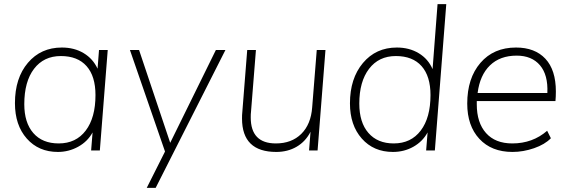

<svg xmlns="http://www.w3.org/2000/svg" viewBox="-20 -725 2743 925"><path d="M457 -484H499L461 0H419L426 -87Q402 -43 356.5 -18Q311 7 259 7Q166 7 109 -57.5Q52 -122 52 -228Q52 -349 114.5 -422.5Q177 -496 278 -496Q338 -496 383 -469Q428 -442 450 -394ZM440 -267Q440 -358 397 -406.5Q354 -455 273 -455Q191 -455 144 -393.5Q97 -332 97 -223Q97 -134 140.5 -84Q184 -34 263 -34Q346 -34 393 -96Q440 -158 440 -267Z M800 -37 1020 -484H1066L730 180H687L775 5L606 -484H650Z M1506 -484H1548L1510 0H1469L1476 -90Q1452 -43 1409 -18Q1366 7 1311 7Q1146 7 1146 -154Q1146 -174 1147 -180L1171 -484H1213L1189 -183Q1188 -178 1188 -159Q1188 -34 1309 -34Q1385 -34 1431.5 -80Q1478 -126 1484 -208Z M2088 -705H2130L2075 0H2033L2040 -87Q2016 -43 1971.5 -18Q1927 7 1873 7Q1780 7 1723 -57.5Q1666 -122 1666 -227Q1666 -347 1728.5 -421.5Q1791 -496 1892 -496Q1952 -496 1997.5 -468.5Q2043 -441 2064 -392ZM2054 -267Q2054 -358 2011 -406.5Q1968 -455 1887 -455Q1805 -455 1758 -393.5Q1711 -332 1711 -226Q1711 -135 1755 -84.5Q1799 -34 1877 -34Q1960 -34 2007 -96Q2054 -158 2054 -267Z M2656 -238H2277V-222Q2277 -134 2321.5 -84Q2366 -34 2448 -34Q2546 -34 2616 -95L2634 -59Q2605 -29 2553 -11Q2501 7 2449 7Q2348 7 2289.5 -56Q2231 -119 2231 -226Q2231 -348 2294.5 -422Q2358 -496 2466 -496Q2557 -496 2607.5 -442Q2658 -388 2658 -284Q2658 -260 2656 -238ZM2281 -277H2617Q2621 -364 2581.5 -410.5Q2542 -457 2469 -457Q2389 -457 2340.5 -410Q2292 -363 2281 -277Z"/></svg>

Font: Iunito ExtraLight
Style: Italic
Weight: 200
Italic angle: -4.541°
Designer: Vernon Adams
Foundry: Vernon Adams
Version: Version 2.001;November 30, 2019;FontCreator 12.0.0.2547 64-b